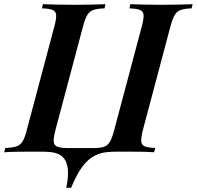

<svg xmlns="http://www.w3.org/2000/svg" viewBox="-60 -728 941 918"><path d="M318 0Q267 0 230 -1Q193 -2 165.5 -2.5Q138 -3 113 -3Q67 -3 26.5 -2.5Q-14 -2 -40 0L-35 -20Q0 -22 18.5 -28Q37 -34 48 -52Q59 -70 68 -106L200 -602Q210 -639 208.5 -656.5Q207 -674 191 -680.5Q175 -687 141 -688L145 -708Q170 -707 210.5 -706Q251 -705 297 -705Q338 -705 378 -706Q418 -707 444 -708L440 -688Q406 -687 387 -680.5Q368 -674 357.5 -656.5Q347 -639 337 -602L205 -106Q190 -51 202 -35.5Q214 -20 264 -20H386Q420 -20 438 -26.5Q456 -33 466.5 -52Q477 -71 486 -106L618 -602Q628 -639 626.5 -656.5Q625 -674 609 -680.5Q593 -687 559 -688L563 -708Q589 -707 629.5 -706Q670 -705 710 -705Q756 -705 795.5 -706Q835 -707 861 -708L856 -688Q823 -687 804.5 -680.5Q786 -674 775.5 -656.5Q765 -639 755 -602L623 -106Q614 -70 615.5 -52Q617 -34 633 -28Q649 -22 682 -20L677 0Q653 -2 612.5 -2.5Q572 -3 526 -3Q501 -3 473.5 -2.5Q446 -2 409 -1Q372 0 318 0ZM331 -17 475 -2Q431 -2 396.5 14.5Q362 31 334 68.5Q306 106 280 170H257Q270 106 262.5 68.5Q255 31 230 14.5Q205 -2 160 -2Z"/></svg>

Font: Playfair Display SemiBold
Style: Italic
Weight: 600
Italic angle: -14°
Designer: Claus Eggers Sørensen
Foundry: Claus Eggers Sørensen
Version: Version 1.203